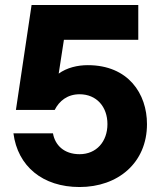

<svg xmlns="http://www.w3.org/2000/svg" viewBox="-20 -740 638 772"><path d="M300 12C454 12 571 -85 571 -241C571 -363 496 -478 333 -478C292 -478 249 -468 216 -444L237 -580H536V-720H107L44 -298H200C218 -334 251 -361 300 -361C368 -361 412 -311 412 -241C412 -171 368 -120 300 -120C237 -120 201 -157 193 -204H34C51 -72 151 12 300 12Z"/></svg>

Font: Aspekta 750
Style: Regular
Weight: 750
Designer: Ivo Dolenc
Version: Version 2.000